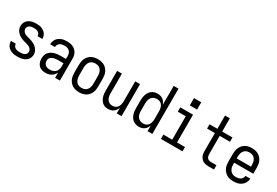

<svg xmlns="http://www.w3.org/2000/svg" viewBox="55 -1713 3890 2698"><g transform="rotate(30 2000.0 -363.5)"><path d="M249 8Q227 8 205 5.5Q183 3 162 -4Q141 -11 122 -23.5Q103 -36 89.5 -53.5Q76 -71 69 -92Q62 -113 62 -135Q62 -136 62 -137Q62 -138 62 -139H140Q140 -138 140 -137.5Q140 -137 140 -137Q140 -118 150.5 -102Q161 -86 177 -77Q193 -68 211.5 -65Q230 -62 249 -62Q267 -62 285 -64.5Q303 -67 319.5 -75Q336 -83 347 -98.5Q358 -114 358 -132Q358 -149 349 -164.5Q340 -180 326 -190.5Q312 -201 295.5 -207Q279 -213 262 -217.5Q245 -222 228.5 -226.5Q212 -231 195.5 -237Q179 -243 163.5 -251Q148 -259 134.5 -270Q121 -281 109 -294Q97 -307 89 -322Q81 -337 76.5 -354Q72 -371 72 -389Q72 -410 78.5 -430.5Q85 -451 98 -468Q111 -485 129 -497Q147 -509 167 -516Q187 -523 208.5 -525.5Q230 -528 251 -528Q273 -528 294 -525.5Q315 -523 335 -515.5Q355 -508 373 -496Q391 -484 404 -466.5Q417 -449 423.5 -428.5Q430 -408 430 -387Q430 -386 430 -385Q430 -384 430 -383H352Q352 -384 352 -384.5Q352 -385 352 -385Q352 -402 343 -418Q334 -434 319 -443Q304 -452 286.5 -455Q269 -458 251 -458Q234 -458 216.5 -455Q199 -452 184 -444Q169 -436 159.5 -421Q150 -406 150 -389Q150 -371 159 -355.5Q168 -340 181.5 -329.5Q195 -319 212 -313Q229 -307 245.5 -303Q262 -299 279 -294Q296 -289 312 -283Q328 -277 343.5 -269Q359 -261 373 -250.5Q387 -240 398.5 -226.5Q410 -213 418.5 -198Q427 -183 431.5 -166Q436 -149 436 -131Q436 -110 428.5 -88.5Q421 -67 407.5 -50.5Q394 -34 375 -22Q356 -10 335 -3.5Q314 3 292.5 5.5Q271 8 249 8Z M702 8Q672 8 643 -1Q614 -10 593.5 -32Q573 -54 564.5 -83Q556 -112 556 -141Q556 -167 562.5 -192Q569 -217 584.5 -237Q600 -257 622 -270.5Q644 -284 668.5 -292Q693 -300 718 -303Q743 -306 769 -306H858V-355Q858 -376 851 -397Q844 -418 828 -432Q812 -446 791 -452Q770 -458 749 -458Q729 -458 709.5 -454Q690 -450 674 -439Q658 -428 649 -410Q640 -392 640 -373Q640 -373 640 -373Q640 -373 640 -373Q640 -373 640 -373Q640 -373 640 -373Q640 -373 640 -373Q640 -373 640 -373H562Q562 -373 562 -373Q562 -373 562 -373Q562 -396 568.5 -418Q575 -440 588 -459Q601 -478 619.5 -491.5Q638 -505 659 -513.5Q680 -522 703 -525Q726 -528 749 -528Q773 -528 797 -524.5Q821 -521 843 -511Q865 -501 883.5 -485Q902 -469 914 -448Q926 -427 931 -403Q936 -379 936 -355V0H858V-86Q849 -64 832.5 -45.5Q816 -27 795 -14.5Q774 -2 750 3Q726 8 702 8ZM732 -62Q756 -62 780.5 -68.5Q805 -75 823 -91.5Q841 -108 849.5 -131.5Q858 -155 858 -180V-236H769Q754 -236 738.5 -234.5Q723 -233 708.5 -229.5Q694 -226 680 -219.5Q666 -213 655 -203Q644 -193 639 -178.5Q634 -164 634 -149Q634 -131 641 -113Q648 -95 662 -83Q676 -71 694.5 -66.5Q713 -62 732 -62Z M1250 8Q1223 8 1196 2.5Q1169 -3 1146 -16Q1123 -29 1104.5 -49.5Q1086 -70 1075 -94.5Q1064 -119 1060 -146Q1056 -173 1056 -200V-320Q1056 -347 1060 -374Q1064 -401 1075 -425.5Q1086 -450 1104.5 -470.5Q1123 -491 1146 -504Q1169 -517 1196 -522.5Q1223 -528 1250 -528Q1277 -528 1304 -522.5Q1331 -517 1354 -504Q1377 -491 1395.5 -470.5Q1414 -450 1425 -425.5Q1436 -401 1440 -374Q1444 -347 1444 -320V-200Q1444 -173 1440 -146Q1436 -119 1425 -94.5Q1414 -70 1395.5 -49.5Q1377 -29 1354 -16Q1331 -3 1304 2.5Q1277 8 1250 8ZM1250 -62Q1267 -62 1284 -66Q1301 -70 1315 -79.5Q1329 -89 1339.5 -103Q1350 -117 1356 -133Q1362 -149 1364 -166Q1366 -183 1366 -200V-320Q1366 -337 1364 -354Q1362 -371 1356 -387Q1350 -403 1339.5 -417Q1329 -431 1315 -440.5Q1301 -450 1284 -454Q1267 -458 1250 -458Q1233 -458 1216 -454Q1199 -450 1185 -440.5Q1171 -431 1160.5 -417Q1150 -403 1144 -387Q1138 -371 1136 -354Q1134 -337 1134 -320V-200Q1134 -183 1136 -166Q1138 -149 1144 -133Q1150 -117 1160.5 -103Q1171 -89 1185 -79.5Q1199 -70 1216 -66Q1233 -62 1250 -62Z M1720 8Q1695 8 1671 1Q1647 -6 1628.5 -21.5Q1610 -37 1597 -58.5Q1584 -80 1576.5 -103.5Q1569 -127 1566.5 -151.5Q1564 -176 1564 -200V-520H1642V-200Q1642 -183 1644 -166.5Q1646 -150 1651 -134.5Q1656 -119 1665.5 -105Q1675 -91 1688 -81Q1701 -71 1717 -66.5Q1733 -62 1750 -62Q1767 -62 1783 -66.5Q1799 -71 1812 -81Q1825 -91 1834.5 -105Q1844 -119 1849 -134.5Q1854 -150 1856 -166.5Q1858 -183 1858 -200V-520H1936V0H1858V-91Q1850 -70 1837 -51Q1824 -32 1805.5 -18Q1787 -4 1764.5 2Q1742 8 1720 8Z M2219 8Q2194 8 2169.5 1Q2145 -6 2125 -21Q2105 -36 2091.5 -57Q2078 -78 2070 -101.5Q2062 -125 2059 -150Q2056 -175 2056 -200V-320Q2056 -345 2059 -370Q2062 -395 2070 -418.5Q2078 -442 2091.5 -463Q2105 -484 2125 -499Q2145 -514 2169.5 -521Q2194 -528 2219 -528Q2242 -528 2264.5 -522Q2287 -516 2305.5 -502.5Q2324 -489 2337 -469.5Q2350 -450 2358 -429V-735H2436V0H2358V-91Q2350 -70 2337 -50.5Q2324 -31 2305.5 -17.5Q2287 -4 2264.5 2Q2242 8 2219 8ZM2249 -62Q2266 -62 2282.5 -66.5Q2299 -71 2312 -81Q2325 -91 2334.5 -105Q2344 -119 2349 -134.5Q2354 -150 2356 -166.5Q2358 -183 2358 -200V-320Q2358 -337 2356 -353.5Q2354 -370 2349 -385.5Q2344 -401 2334.5 -415.5Q2325 -430 2312 -440Q2299 -450 2282.5 -454Q2266 -458 2249 -458Q2232 -458 2215.5 -454Q2199 -450 2185 -440.5Q2171 -431 2160.5 -417Q2150 -403 2144 -387Q2138 -371 2136 -354Q2134 -337 2134 -320V-200Q2134 -183 2136 -166Q2138 -149 2144 -133Q2150 -117 2160.5 -103Q2171 -89 2185 -79.5Q2199 -70 2215.5 -66Q2232 -62 2249 -62Q2249 -62 2249 -62Q2249 -62 2249 -62Z M2575 0V-70H2718V-450H2589V-520H2796V-70H2925V0ZM2691 -611V-729H2809V-611Z M3346 0Q3325 0 3304.5 -3.5Q3284 -7 3265 -16Q3246 -25 3231.5 -40Q3217 -55 3207.5 -74Q3198 -93 3194.5 -113.5Q3191 -134 3191 -155V-450H3064V-520H3191V-735H3269V-520H3436V-450H3269V-155Q3269 -138 3273 -122Q3277 -106 3287.5 -93.5Q3298 -81 3313.5 -75.5Q3329 -70 3346 -70H3436V0Z M3752 8Q3725 8 3698 3Q3671 -2 3647.5 -15.5Q3624 -29 3605.5 -49.5Q3587 -70 3575.5 -94.5Q3564 -119 3560 -146Q3556 -173 3556 -200V-320Q3556 -347 3560 -374Q3564 -401 3575 -425.5Q3586 -450 3604.5 -470.5Q3623 -491 3646 -504Q3669 -517 3696 -522.5Q3723 -528 3750 -528Q3777 -528 3804 -522.5Q3831 -517 3854 -504Q3877 -491 3895.5 -470.5Q3914 -450 3925 -425.5Q3936 -401 3940 -374Q3944 -347 3944 -320V-225H3634V-200Q3634 -183 3636 -166Q3638 -149 3644.5 -133Q3651 -117 3661.5 -103Q3672 -89 3686.5 -79.5Q3701 -70 3718 -66Q3735 -62 3752 -62Q3771 -62 3790.5 -66Q3810 -70 3826 -80Q3842 -90 3852.5 -107Q3863 -124 3864 -144H3942Q3941 -121 3933.5 -99.5Q3926 -78 3912.5 -59.5Q3899 -41 3880.5 -27.5Q3862 -14 3841 -6Q3820 2 3797 5Q3774 8 3752 8ZM3866 -295V-320Q3866 -337 3864 -354Q3862 -371 3856 -387Q3850 -403 3839.5 -417Q3829 -431 3815 -440.5Q3801 -450 3784 -454Q3767 -458 3750 -458Q3733 -458 3716 -454Q3699 -450 3685 -440.5Q3671 -431 3660.5 -417Q3650 -403 3644 -387Q3638 -371 3636 -354Q3634 -337 3634 -320V-295Z"/></g></svg>

Font: Iosevka SS04
Style: Regular
Weight: 400
Monospace: yes
Designer: Belleve Invis
Foundry: Belleve Invis
Version: Version 19.0.0; ttfautohint (v1.8.4)